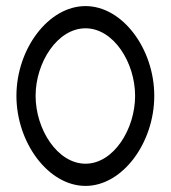

<svg xmlns="http://www.w3.org/2000/svg" viewBox="-20 -610 561 631"><path d="M34 -295C34 -141 139 1 261 1C383 1 487 -141 487 -295C487 -449 383 -590 261 -590C139 -590 34 -449 34 -295ZM97 -295C97 -405 169 -517 261 -517C353 -517 424 -405 424 -295C424 -185 353 -72 261 -72C169 -72 97 -185 97 -295Z"/></svg>

Font: Charger Sport
Style: Lit
Weight: 300
Designer: Jasper
Foundry: Cannot Into Space Fonts
Version: Version 1.1